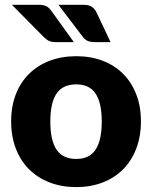

<svg xmlns="http://www.w3.org/2000/svg" viewBox="-20 -756 621 784"><path d="M25.5 0ZM291.5 -526.5Q350.5 -526.5 399 -508Q447.5 -489.5 482.2 -455Q517 -420.5 536.2 -371.2Q555.5 -322 555.5 -260.5Q555.5 -198.5 536.2 -148.8Q517 -99 482.2 -64.2Q447.5 -29.5 399 -10.8Q350.5 8 291.5 8Q232 8 183.2 -10.8Q134.5 -29.5 99.2 -64.2Q64 -99 44.8 -148.8Q25.5 -198.5 25.5 -260.5Q25.5 -322 44.8 -371.2Q64 -420.5 99.2 -455Q134.5 -489.5 183.2 -508Q232 -526.5 291.5 -526.5ZM291.5 -107Q345 -107 370.2 -144.8Q395.5 -182.5 395.5 -259.5Q395.5 -336.5 370.2 -374Q345 -411.5 291.5 -411.5Q236.5 -411.5 211 -374Q185.5 -336.5 185.5 -259.5Q185.5 -182.5 211 -144.8Q236.5 -107 291.5 -107ZM318.5 -736.5Q342 -736.5 354 -728.8Q366 -721 373.5 -706.5L431.5 -584H368.5Q351 -584 339.8 -588.2Q328.5 -592.5 318.5 -605L218.5 -736.5ZM138.5 -736.5Q150 -736.5 158.2 -734.5Q166.5 -732.5 172.8 -728.5Q179 -724.5 183.8 -719Q188.5 -713.5 193.5 -706.5L281.5 -584H208.5Q191 -584 180.5 -588.8Q170 -593.5 158.5 -605L28.5 -736.5Z"/></svg>

Font: Lato Black
Style: Regular
Weight: 900
Designer: Lukasz Dziedzic
Foundry: tyPoland Lukasz Dziedzic
Version: Version 2.007; 2014-02-27